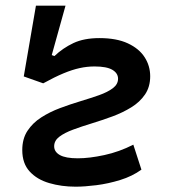

<svg xmlns="http://www.w3.org/2000/svg" viewBox="-20 -665 626 694"><path d="M253.4 9.8Q202.1 9.8 158 -3.2Q113.8 -16.1 87.2 -45.2Q60.5 -74.2 60.5 -122.6Q60.5 -163.6 79.3 -192.1Q98.1 -220.7 128.9 -240.5Q159.7 -260.3 196.8 -274.2Q233.9 -288.1 270.5 -299.1Q307.1 -310.1 338.1 -321Q369.1 -332 387.9 -346.2Q406.7 -360.4 406.7 -380.4Q406.7 -400.4 386.2 -412.6Q365.7 -424.8 321.8 -424.8Q294.9 -424.8 268.1 -418.9Q241.2 -413.1 209.5 -399.9Q177.7 -386.7 136.2 -363.8L111.3 -485.8L176.8 -462.4Q207 -491.2 245.4 -509.3Q283.7 -527.3 339.4 -527.3Q401.4 -527.3 442.1 -508.3Q482.9 -489.3 502.9 -458Q522.9 -426.8 522.9 -389.2Q522.9 -351.1 504.2 -323.5Q485.4 -295.9 454.3 -276.9Q423.3 -257.8 386.2 -244.1Q349.1 -230.5 312.3 -219.2Q275.4 -208 244.4 -196.5Q213.4 -185.1 194.6 -170.9Q175.8 -156.7 175.8 -136.2Q175.8 -116.2 196.5 -104.5Q217.3 -92.8 261.2 -92.8Q303.2 -92.8 357.2 -104.5Q411.1 -116.2 461.9 -142.1L491.2 -51.8Q458 -27.8 414.6 -14.4Q371.1 -1 328.4 4.4Q285.6 9.8 253.4 9.8ZM136.2 -363.8 65.9 -388.7 109.9 -644.5H216.8L161.6 -446.3Z"/></svg>

Font: Cascadia Mono Medium
Style: Italic
Weight: 500
Italic angle: -10°
Monospace: yes
Designer: Aaron Bell
Foundry: Saja Typeworks
Version: Version 2407.024